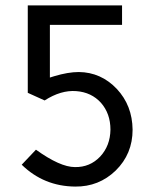

<svg xmlns="http://www.w3.org/2000/svg" viewBox="-20 -686 572 712"><path d="M113.3 -130.9Q203.1 -66.4 257.8 -66.4Q313.5 -65.4 351.6 -105.5Q388.7 -145.5 389.6 -205.1Q389.6 -264.6 354.5 -304.7Q319.3 -343.8 262.7 -348.1Q206.1 -352.5 145.5 -313.5L83 -341.8V-666H432.6V-593.8H165V-398.4L180.7 -403.3Q232.4 -418.9 272.5 -418.9Q354.5 -418 413.1 -356.4Q470.7 -294.9 471.7 -205.1Q471.7 -115.2 409.2 -53.7Q346.7 6.8 258.8 5.9Q142.6 4.9 60.5 -75.2Z"/></svg>

Font: BF_TEXT
Style: Regular
Weight: 400
Foundry: EA DICE
Version: Version 1.404